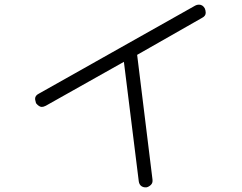

<svg xmlns="http://www.w3.org/2000/svg" viewBox="-20 -685 1040 826"><path d="M610 121Q597 122 588 115.5Q579 109 577 95L513 -419L177 -230Q167 -225 160 -225Q148 -225 135 -241Q134 -246 132.5 -251Q131 -256 131 -260Q131 -274 147 -282L820 -661Q827 -665 836 -665Q852 -665 861 -649Q863 -644 864 -639.5Q865 -635 865 -630Q865 -616 849 -608L570 -449L636 87Q638 102 629 110.5Q620 119 610 121Z"/></svg>

Font: Hachi Maru Pop
Style: Regular
Weight: 400
Designer: Nontynet
Foundry: Nontynet
Version: Version 1.300